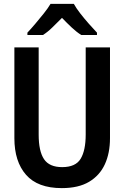

<svg xmlns="http://www.w3.org/2000/svg" viewBox="-20 -958 640 988"><path d="M298 10Q174 10 114 -58.5Q54 -127 54 -247V-714H179V-265Q179 -180 206.5 -139Q234 -98 300 -98Q369 -98 395 -141Q421 -184 421 -266V-714H546V-247Q546 -170 519.5 -112.5Q493 -55 438.5 -22.5Q384 10 298 10ZM121 -790Q139 -809 161.5 -835.5Q184 -862 205.5 -889Q227 -916 240 -938H360Q372 -916 393 -889Q414 -862 437 -836Q460 -810 479 -790V-778H398Q374 -793 349 -816.5Q324 -840 299 -866Q273 -840 249 -816.5Q225 -793 201 -778H121Z"/></svg>

Font: Noto Sans Mono SemiBold
Style: Regular
Weight: 600
Designer: Monotype Design Team
Foundry: Monotype Imaging Inc.
Version: Version 2.014; ttfautohint (v1.8.4.7-5d5b)